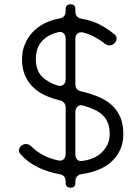

<svg xmlns="http://www.w3.org/2000/svg" viewBox="-20 -797 648 889"><path d="M284 50V42Q284 28 276 19.5Q268 11 254 9Q203 0 156.5 -22Q110 -44 75 -83Q66 -93 68 -104.5Q70 -116 81 -124Q90 -130 100 -130Q114 -130 125 -119Q150 -94 182.5 -77.5Q215 -61 250 -54Q265 -51 274.5 -59.5Q284 -68 284 -84V-300Q284 -312 276.5 -321Q269 -330 258 -332Q220 -341 188 -356Q156 -371 132.5 -394Q109 -417 95.5 -448.5Q82 -480 82 -522Q82 -561 95.5 -593Q109 -625 132 -649Q155 -673 186.5 -689Q218 -705 254 -711Q268 -713 276 -721.5Q284 -730 284 -744V-755Q284 -777 307 -777Q329 -777 329 -755V-743Q329 -729 337 -720.5Q345 -712 359 -710Q405 -702 439.5 -684.5Q474 -667 510 -638Q520 -630 520 -618.5Q520 -607 510 -597L509 -596Q500 -587 487 -587Q476 -587 465 -595Q444 -612 416.5 -626.5Q389 -641 363 -647Q348 -650 338.5 -641.5Q329 -633 329 -617V-406Q329 -381 355 -374Q396 -365 432 -350.5Q468 -336 494.5 -313Q521 -290 536 -257Q551 -224 551 -177Q551 -134 535.5 -101.5Q520 -69 493.5 -46Q467 -23 432 -9.5Q397 4 359 9Q345 11 337 19.5Q329 28 329 42V50Q329 72 307 72Q284 72 284 50ZM284 -430V-619Q284 -634 274.5 -643Q265 -652 250 -648Q202 -637 174 -606Q146 -575 146 -524Q146 -472 173 -444Q200 -416 246 -401Q263 -396 273.5 -404.5Q284 -413 284 -430ZM362 -52Q387 -55 410 -64.5Q433 -74 450 -90Q467 -106 477.5 -127.5Q488 -149 488 -176Q488 -208 479 -229Q470 -250 454 -265Q438 -280 415.5 -290Q393 -300 367 -308Q350 -313 339.5 -304Q329 -295 329 -278V-82Q329 -66 338 -57.5Q347 -49 362 -52Z"/></svg>

Font: Higure Gothic
Style: Regular
Weight: 400
Designer: Yoshimichi Ohira
Foundry: Positype
Version: Version 1.000